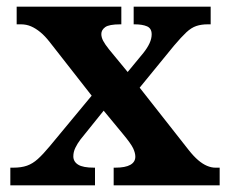

<svg xmlns="http://www.w3.org/2000/svg" viewBox="-20 -556 686 576"><path d="M11 0V-53H20Q44 -53 61 -59Q78 -65 93.5 -79Q109 -93 129 -117L255 -269L129 -430Q115 -448 101 -459.5Q87 -471 73 -477Q59 -483 43 -483H30V-536H344V-483H341Q307 -483 295.5 -474.5Q284 -466 284 -454Q284 -444 289.5 -433.5Q295 -423 307 -408L363 -340L410 -397Q422 -412 428.5 -426Q435 -440 435 -453Q435 -471 421 -477Q407 -483 384 -483H381V-536H612V-483H603Q584 -483 569 -478Q554 -473 539 -459Q524 -445 502 -419L399 -293L546 -106Q561 -87 574.5 -75.5Q588 -64 601 -58.5Q614 -53 626 -53H639V0H321V-53H326Q356 -53 371 -61.5Q386 -70 386 -86Q386 -97 379.5 -111Q373 -125 348 -155L291 -224L221 -137Q212 -125 206 -112.5Q200 -100 200 -87Q200 -71 214.5 -62Q229 -53 262 -53H265V0Z"/></svg>

Font: Noto Serif Gujarati
Style: Bold
Weight: 700
Version: Version 2.102